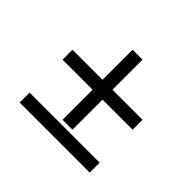

<svg xmlns="http://www.w3.org/2000/svg" viewBox="-114 -606 752 752"><g transform="rotate(45 262.5 -229.5)"><path d="M235 -459H290V-71H235ZM68.5 -292.5H456.5V-237.5H68.5ZM68.5 -55H456.5V0H68.5Z"/></g></svg>

Font: Newsreader 36pt
Style: Bold
Weight: 700
Designer: Hugues Gentile
Foundry: Production Type
Version: Version 1.003